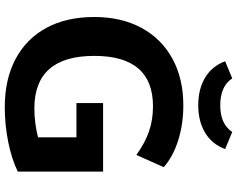

<svg xmlns="http://www.w3.org/2000/svg" viewBox="-112 -848 970 785"><g transform="rotate(90 372.5 -456.0)"><path d="M682 -393V-44Q630 -19 560.5 -5Q491 9 418 9Q305 9 222 -35Q139 -79 94.5 -161Q50 -243 50 -357Q50 -468 94.5 -550Q139 -632 220.5 -676.5Q302 -721 411 -721Q488 -721 554.5 -700Q621 -679 664 -641L614 -529Q564 -565 517 -581Q470 -597 415 -597Q209 -597 209 -357Q209 -112 424 -112Q483 -112 542 -127V-284H402V-393ZM231 -892 301 -921Q333 -872 411 -872Q488 -872 520 -921L590 -892Q570 -838 523 -810Q476 -782 411 -782Q345 -782 298 -810Q251 -838 231 -892Z"/></g></svg>

Font: Muli ExtraBold
Style: Regular
Weight: 800
Designer: Vernon Adams
Foundry: Vernon Adams
Version: Version 2.000